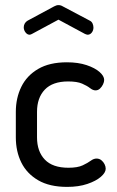

<svg xmlns="http://www.w3.org/2000/svg" viewBox="-20 -724 458 752"><path d="M243 8Q174 8 129.5 -18Q85 -44 63.5 -87.5Q42 -131 42 -186V-286Q42 -340 63.5 -384Q85 -428 129.5 -454Q174 -480 242 -480Q286 -480 319 -469Q352 -458 370 -442Q388 -426 388 -411Q388 -403 383.5 -393.5Q379 -384 371.5 -377Q364 -370 354 -370Q344 -370 332.5 -379Q321 -388 301.5 -396.5Q282 -405 247 -405Q186 -405 155.5 -373Q125 -341 125 -286V-186Q125 -131 155.5 -99Q186 -67 248 -67Q284 -67 304 -76.5Q324 -86 335.5 -94.5Q347 -103 358 -103Q369 -103 377 -96.5Q385 -90 389.5 -81Q394 -72 394 -63Q394 -48 375 -31.5Q356 -15 322 -3.5Q288 8 243 8ZM96 -588Q87 -588 80 -597Q73 -606 73 -617Q73 -625 77 -632Q81 -639 88 -643L192 -699Q201 -704 209 -704Q218 -704 226 -699L330 -644Q339 -640 342.5 -632Q346 -624 346 -616Q346 -605 339.5 -596.5Q333 -588 323 -588Q321 -588 318.5 -589Q316 -590 313 -591L209 -647L105 -591Q103 -590 100.5 -589Q98 -588 96 -588Z"/></svg>

Font: Dosis Medium
Style: Regular
Weight: 500
Designer: EdgarTolentino, PabloImpallari, IginoMarini
Foundry: EdgarTolentino, PabloImpallari, IginoMarini
Version: Version 3.001; ttfautohint (v1.8.2)